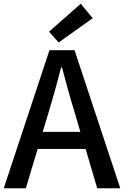

<svg xmlns="http://www.w3.org/2000/svg" viewBox="-20 -1005 662 1025"><path d="M293 -778 475 -908 411 -985 242 -836ZM0 0H118L181 -210H437L499 0H622L378 -737H244ZM238 -400C262 -480 285 -561 306 -645H311C333 -562 355 -480 380 -400L409 -301H208Z"/></svg>

Font: Noto Sans JP Medium
Style: Regular
Weight: 500
Designer: Ryoko NISHIZUKA  (kana, bopomofo & ideographs); Paul D. Hunt (Latin, Greek & Cyrillic); Sandoll Communications , Soo-you
Foundry: Adobe
Version: Version 2.002;hotconv 1.0.116;makeotfexe 2.5.65601